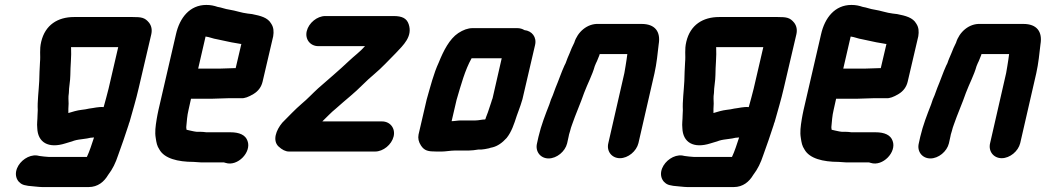

<svg xmlns="http://www.w3.org/2000/svg" viewBox="-20 -588 4238 778"><path d="M257 -130V-147L258 -168C258 -184 256 -192 259 -211C259 -234 265 -261 265 -284C265 -320 270 -360 268 -395C267 -396 268 -396 268 -397H459L420 -229C414 -204 407 -180 400 -154C379 -156 360 -150 341 -148L326 -145C318 -144 313 -143 311 -143C293 -141 273 -135 257 -130ZM147 -419C139 -385 145 -366 142 -335C140 -308 140 -286 139 -260C137 -220 131 -176 133 -142L132 -120C132 -102 129 -87 131 -69C133 -11 176 15 245 -7C259 -12 268 -13 280 -18C293 -22 305 -23 319 -25L333 -27C340 -29 352 -31 361 -31C352 -4 343 25 332 48H179C171 48 146 45 140 44L130 42C96 38 61 64 49 94C35 129 55 159 84 163L94 165C107 166 139 170 151 170H339C377 170 402 148 418 121C437 96 448 73 459 40C474 0 487 -40 501 -82C502 -86 503 -90 505 -94C518 -141 531 -183 542 -231L593 -449C597 -467 594 -483 584 -496C567 -517 553 -519 517 -519H280C214 -519 163 -487 147 -419Z M870 -310H783L813 -440C829 -438 844 -431 859 -429C886 -424 910 -417 938 -413L955 -410H958L935 -312H932C920 -312 885 -310 870 -310ZM904 -190H957C971 -189 987 -195 1007 -207C1027 -219 1039 -236 1044 -257L1087 -441C1090 -460 1089 -477 1079 -492C1065 -517 1036 -524 1001 -531L984 -533C958 -536 935 -545 909 -549C893 -551 877 -558 862 -560C847 -565 834 -568 816 -568C749 -568 708 -516 693 -449L622 -142C619 -129 617 -117 615 -106C610 -75 607 -53 611 -29C614 -9 616 3 626 18C646 54 700 68 764 68C773 68 784 70 794 70H887L894 72C943 88 1000 28 983 -17C975 -41 950 -52 914 -52H816C808 -53 800 -54 791 -54H777C771 -55 767 -55 764 -56L750 -59C745 -60 740 -61 737 -62H736C736 -65 734 -71 735 -76C737 -96 738 -118 744 -143L754 -188H841C856 -188 890 -190 904 -190Z M1270 -401H1459C1440 -379 1415 -361 1394 -341C1354 -303 1310 -266 1269 -230C1246 -209 1226 -187 1203 -168C1175 -144 1150 -117 1124 -91C1098 -60 1084 -19 1108 5C1123 19 1137 26 1151 26H1500C1533 26 1567 -2 1575 -35C1583 -68 1561 -96 1528 -96H1286C1304 -113 1321 -132 1341 -148C1358 -163 1382 -184 1400 -199C1433 -226 1465 -262 1497 -288C1527 -313 1557 -346 1584 -373C1614 -405 1653 -440 1636 -490C1628 -514 1609 -523 1575 -523H1298C1265 -523 1231 -495 1223 -462C1215 -429 1237 -401 1270 -401Z M1907 -100H1847C1836 -100 1821 -97 1810 -97L1830 -183C1848 -244 1864 -304 1891 -352H2013L1976 -190C1973 -183 1972 -178 1971 -175C1969 -169 1967 -162 1964 -154L1957 -133L1949 -112C1948 -109 1948 -107 1946 -104C1933 -104 1920 -100 1907 -100ZM1823 22H1879C1890 22 1907 20 1918 18H1930C1939 17 1949 16 1961 13C1966 11 1971 10 1976 9C1996 4 2015 -9 2033 -29C2053 -54 2063 -85 2074 -119L2082 -141C2088 -158 2091 -165 2097 -186L2148 -405C2156 -438 2135 -463 2105 -466C2097 -471 2087 -474 2076 -474H1895C1876 -474 1857 -467 1837 -454C1801 -430 1777 -382 1758 -335C1737 -290 1724 -237 1709 -185L1676 -43C1673 -28 1676 -13 1686 2C1700 23 1715 26 1748 26H1771C1785 26 1807 22 1823 22Z M2278 -7 2284 -34C2285 -39 2286 -46 2290 -57C2292 -66 2295 -75 2298 -83C2312 -124 2333 -171 2347 -212C2361 -249 2380 -284 2390 -320L2395 -332C2401 -343 2404 -354 2409 -365L2410 -369H2522L2519 -347C2516 -331 2514 -311 2510 -292L2445 -8C2437 25 2459 53 2492 53C2525 53 2559 25 2567 -8L2632 -291C2641 -331 2645 -373 2649 -408C2658 -460 2634 -491 2580 -491H2405C2359 -493 2320 -458 2307 -415C2299 -399 2294 -388 2288 -372C2283 -360 2276 -345 2272 -332L2267 -322C2255 -296 2243 -260 2231 -232L2220 -202C2215 -191 2210 -179 2206 -165C2190 -124 2173 -81 2162 -34L2156 -7C2148 26 2170 54 2203 54C2236 54 2270 26 2278 -7Z M2871 -130V-147L2872 -168C2872 -184 2870 -192 2873 -211C2873 -234 2879 -261 2879 -284C2879 -320 2884 -360 2882 -395C2881 -396 2882 -396 2882 -397H3073L3034 -229C3028 -204 3021 -180 3014 -154C2993 -156 2974 -150 2955 -148L2940 -145C2932 -144 2927 -143 2925 -143C2907 -141 2887 -135 2871 -130ZM2761 -419C2753 -385 2759 -366 2756 -335C2754 -308 2754 -286 2753 -260C2751 -220 2745 -176 2747 -142L2746 -120C2746 -102 2743 -87 2745 -69C2747 -11 2790 15 2859 -7C2873 -12 2882 -13 2894 -18C2907 -22 2919 -23 2933 -25L2947 -27C2954 -29 2966 -31 2975 -31C2966 -4 2957 25 2946 48H2793C2785 48 2760 45 2754 44L2744 42C2710 38 2675 64 2663 94C2649 129 2669 159 2698 163L2708 165C2721 166 2753 170 2765 170H2953C2991 170 3016 148 3032 121C3051 96 3062 73 3073 40C3088 0 3101 -40 3115 -82C3116 -86 3117 -90 3119 -94C3132 -141 3145 -183 3156 -231L3207 -449C3211 -467 3208 -483 3198 -496C3181 -517 3167 -519 3131 -519H2894C2828 -519 2777 -487 2761 -419Z M3484 -310H3397L3427 -440C3443 -438 3458 -431 3473 -429C3500 -424 3524 -417 3552 -413L3569 -410H3572L3549 -312H3546C3534 -312 3499 -310 3484 -310ZM3518 -190H3571C3585 -189 3601 -195 3621 -207C3641 -219 3653 -236 3658 -257L3701 -441C3704 -460 3703 -477 3693 -492C3679 -517 3650 -524 3615 -531L3598 -533C3572 -536 3549 -545 3523 -549C3507 -551 3491 -558 3476 -560C3461 -565 3448 -568 3430 -568C3363 -568 3322 -516 3307 -449L3236 -142C3233 -129 3231 -117 3229 -106C3224 -75 3221 -53 3225 -29C3228 -9 3230 3 3240 18C3260 54 3314 68 3378 68C3387 68 3398 70 3408 70H3501L3508 72C3557 88 3614 28 3597 -17C3589 -41 3564 -52 3528 -52H3430C3422 -53 3414 -54 3405 -54H3391C3385 -55 3381 -55 3378 -56L3364 -59C3359 -60 3354 -61 3351 -62H3350C3350 -65 3348 -71 3349 -76C3351 -96 3352 -118 3358 -143L3368 -188H3455C3470 -188 3504 -190 3518 -190Z M3825 -7 3831 -34C3832 -39 3833 -46 3837 -57C3839 -66 3842 -75 3845 -83C3859 -124 3880 -171 3894 -212C3908 -249 3927 -284 3937 -320L3942 -332C3948 -343 3951 -354 3956 -365L3957 -369H4069L4066 -347C4063 -331 4061 -311 4057 -292L3992 -8C3984 25 4006 53 4039 53C4072 53 4106 25 4114 -8L4179 -291C4188 -331 4192 -373 4196 -408C4205 -460 4181 -491 4127 -491H3952C3906 -493 3867 -458 3854 -415C3846 -399 3841 -388 3835 -372C3830 -360 3823 -345 3819 -332L3814 -322C3802 -296 3790 -260 3778 -232L3767 -202C3762 -191 3757 -179 3753 -165C3737 -124 3720 -81 3709 -34L3703 -7C3695 26 3717 54 3750 54C3783 54 3817 26 3825 -7Z"/></svg>

Font: Electronic
Style: TiIt
Weight: 900
Version: Version 1.011